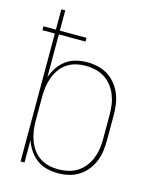

<svg xmlns="http://www.w3.org/2000/svg" viewBox="-112 -812 724 896"><g transform="rotate(15 250.0 -363.5)"><path d="M254 8Q227 8 200.5 1.5Q174 -5 152 -21Q130 -37 115 -59.5Q100 -82 91 -108V0H72V-618H12V-637H72V-735H91V-637H220V-619H91V-412Q100 -438 115 -460.5Q130 -483 152 -499Q174 -515 200.5 -521.5Q227 -528 254 -528Q280 -528 306 -522Q332 -516 354 -502Q376 -488 392.5 -467.5Q409 -447 419 -422.5Q429 -398 432.5 -372Q436 -346 436 -320V-200Q436 -174 432.5 -148Q429 -122 419 -97.5Q409 -73 392.5 -52.5Q376 -32 354 -18Q332 -4 306 2Q280 8 254 8ZM251 -10Q275 -10 298.5 -15.5Q322 -21 342 -33.5Q362 -46 377 -65Q392 -84 401 -106.5Q410 -129 413.5 -152.5Q417 -176 417 -200V-320Q417 -344 413.5 -367.5Q410 -391 401 -413.5Q392 -436 377 -455Q362 -474 342 -486.5Q322 -499 298.5 -504.5Q275 -510 251 -510Q227 -510 204 -504.5Q181 -499 161.5 -486Q142 -473 128 -453.5Q114 -434 106 -412Q98 -390 94.5 -366.5Q91 -343 91 -320V-200Q91 -177 94.5 -153.5Q98 -130 106 -108Q114 -86 128 -66.5Q142 -47 161.5 -34Q181 -21 204 -15.5Q227 -10 251 -10Z"/></g></svg>

Font: Iosevka SS04 Thin
Style: Regular
Weight: 100
Monospace: yes
Designer: Belleve Invis
Foundry: Belleve Invis
Version: Version 19.0.0; ttfautohint (v1.8.4)